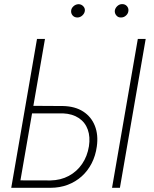

<svg xmlns="http://www.w3.org/2000/svg" viewBox="-20 -897 736 917"><path d="M121.6 -391.6 281.7 -390.6Q338.9 -389.2 377.4 -364.3Q416 -339.4 433.1 -296.1Q450.2 -252.9 442.4 -197.3Q436.5 -153.8 418 -117.4Q399.4 -81.1 370.4 -54.9Q341.3 -28.8 303.5 -14.4Q265.6 0 220.2 0H33.7L156.7 -710.9H194.8L77.6 -35.6L220.7 -35.2Q270 -36.1 308.6 -56.9Q347.2 -77.6 372.1 -114Q397 -150.4 404.8 -198.7Q411.6 -243.2 399.2 -278.1Q386.7 -313 356.2 -333.3Q325.7 -353.5 281.2 -355.5H115.7ZM675.8 -710.9 552.7 0H515.1L638.2 -710.9ZM319.8 -846.2Q320.8 -857.9 331.1 -867.2Q341.3 -876.5 355 -877Q368.2 -877 377.4 -867.4Q386.7 -857.9 385.3 -845.2Q383.8 -833 373.3 -823.2Q362.8 -813.5 349.6 -813.5Q335.4 -813.5 326.9 -823.2Q318.4 -833 319.8 -846.2ZM528.3 -845.7Q529.8 -857.9 540 -867.7Q550.3 -877.4 563.5 -877.4Q577.6 -877.4 586.2 -867.7Q594.7 -857.9 593.3 -845.2Q592.3 -832.5 582 -823Q571.8 -813.5 558.1 -813.5Q544.4 -813 535.9 -823Q527.3 -833 528.3 -845.7Z"/></svg>

Font: Roboto Condensed ExtraLight
Style: Italic
Weight: 250
Italic angle: -12°
Designer: Christian Robertson
Foundry: Google
Version: Version 3.008; 2023